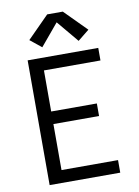

<svg xmlns="http://www.w3.org/2000/svg" viewBox="-104 -1046 807 1114"><g transform="rotate(-10 300.0 -489.0)"><path d="M96 0V-735H512V-661H179V-419H448V-345H179V-74H512V0ZM193 -795 126 -849 254 -978H346L474 -849L407 -795L300 -923Z"/></g></svg>

Font: Iosevka Mono
Style: Regular
Weight: 400
Designer: Belleve Invis
Foundry: Belleve Invis
Version: Version 11.1.1